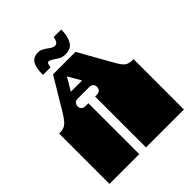

<svg xmlns="http://www.w3.org/2000/svg" viewBox="-235 -1023 1171 1171"><g transform="rotate(-45 350.0 -438.0)"><path d="M29 -171V-172Q29 -185 29 -191Q29 -197 29 -209V-260Q29 -269 29 -273.5Q29 -278 29 -282.5Q29 -287 29 -296V-297Q29 -310 29 -316Q29 -322 29 -334V-434Q54 -434 70 -440Q86 -446 101 -462.5Q116 -479 137 -514L258 -716H452L564 -517Q585 -479 597 -463.5Q609 -448 625 -441Q641 -434 671 -434V0H344V-135Q344 -144 344 -148.5Q344 -153 344 -157.5Q344 -162 344 -171V-172Q344 -185 344 -191Q344 -197 344 -209V-260Q344 -269 344 -273.5Q344 -278 344 -282.5Q344 -287 344 -296V-297Q344 -310 344 -316Q344 -322 344 -334V-439H360Q376 -439 385 -448.5Q394 -458 394 -473Q394 -487 385 -496Q376 -505 360 -505H260Q243 -505 234.5 -495Q226 -485 226 -472Q226 -456 236 -447.5Q246 -439 260 -439H286V0H29V-135Q29 -144 29 -148.5Q29 -153 29 -157.5Q29 -162 29 -171ZM357 -564 309 -647 260 -564ZM296 -791Q287 -791 283.5 -783Q280 -775 277 -757H212Q212 -818 230 -848Q239 -862 253.5 -869Q268 -876 284 -876Q303 -876 317 -869.5Q331 -863 345 -852Q374 -830 387 -830Q404 -830 411.5 -842.5Q419 -855 422 -874H487Q487 -812 461 -774Q452 -761 435 -754.5Q418 -748 399 -748Q370 -748 351 -761Q307 -791 296 -791Z"/></g></svg>

Font: Danfo
Style: Regular
Weight: 400
Version: Version 1.000;Glyphs 3.2 (3236)